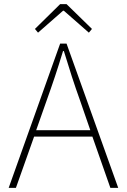

<svg xmlns="http://www.w3.org/2000/svg" viewBox="-20 -909 614 929"><path d="M149 -769 164 -751 285 -857H289L410 -751L425 -769L302 -889H271ZM145 -248H427L514 0H552L302 -698H271L22 0H57ZM369 -418 417 -279H155L204 -418Q227 -482 246 -539Q265 -596 285 -662H289Q309 -596 327.5 -539Q346 -482 369 -418Z"/></svg>

Font: Spoqa Han Sans Neo Thin
Style: Regular
Weight: 100
Designer: [Spoqa Han Sans Neo] Dong-huui Kim  Younghwa Kang  Yujin Lee  [Noto Sans] Ryoko NISHIZUKA  (kana & ideographs); Paul D. 
Foundry: Spoqa (http://www.spoqa-han-sans.com)
Version: Version 1.100;hotconv 1.0.109;makeotfexe 2.5.65596